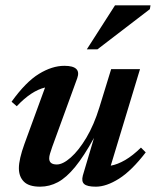

<svg xmlns="http://www.w3.org/2000/svg" viewBox="-20 -690 586 722"><path d="M291.5 -30 333.5 -171.5Q295.5 -102.5 262.5 -62.2Q229.5 -22 197.8 -5Q166 12 131 12Q88.5 12 69.8 -7Q51 -26 51 -57.5Q51 -91 72 -149L149.5 -361Q97.5 -348.5 43 -290.5L23.5 -307.5Q77 -382 126.5 -412.2Q176 -442.5 222 -442.5Q287 -442.5 270.5 -396L176.5 -138Q171 -122 168 -112Q165 -102 165 -94.5Q165 -71.5 193.5 -71.5Q216.5 -71.5 246.2 -97.8Q276 -124 304.8 -172.2Q333.5 -220.5 353.5 -285.5L398 -430H506.5L396.5 -67Q422 -71.5 450.8 -88.2Q479.5 -105 510 -135L528 -117Q475.5 -48.5 427.8 -18.2Q380 12 340.5 12Q308 12 296.8 2.2Q285.5 -7.5 291.5 -30ZM306.5 -504.5 412.5 -670H546L543.5 -655.5L346.5 -504.5Z"/></svg>

Font: Newsreader Text SemiBold
Style: Italic
Weight: 600
Italic angle: -17°
Designer: Hugues Gentile
Foundry: Production Type
Version: Version 1.001